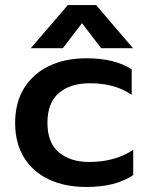

<svg xmlns="http://www.w3.org/2000/svg" viewBox="-20 -726 588 761"><path d="M249 -706H361L507 -535H381L305 -634L229 -535H102ZM40 -239Q40 -319 75.5 -376.5Q111 -434 174.5 -464.5Q238 -495 323 -495Q435 -495 502 -451V-350Q437 -396 336 -396Q259 -396 213.5 -357.5Q168 -319 168 -239Q168 -160 213.5 -122Q259 -84 334 -84Q435 -84 508 -132V-32Q472 -8 426.5 3.5Q381 15 321 15Q237 15 173.5 -15Q110 -45 75 -102Q40 -159 40 -239Z"/></svg>

Font: Prompt Medium
Style: Regular
Weight: 500
Designer: Katatrad Team
Foundry: CadsonDemak
Version: Version 1.001